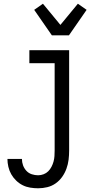

<svg xmlns="http://www.w3.org/2000/svg" viewBox="-20 -790 540 1033"><path d="M185 223Q164 223 142.5 219.5Q121 216 102 206.5Q83 197 67 181.5Q51 166 40.5 147.5Q30 129 25 107.5Q20 86 20 65H98Q98 83 104 99.5Q110 116 122 129Q134 142 151 147.5Q168 153 185 153Q200 153 214.5 147.5Q229 142 239.5 131.5Q250 121 257 107.5Q264 94 268 79.5Q272 65 273 50Q274 35 274 20V-450H138V-520H352V20Q352 45 349 69.5Q346 94 337.5 117.5Q329 141 314.5 161.5Q300 182 279.5 196.5Q259 211 234.5 217Q210 223 185 223ZM259 -600 164 -737 211 -770 305 -656 399 -770 446 -737 351 -600Z"/></svg>

Font: Iosevka
Style: Regular
Weight: 400
Monospace: yes
Designer: Belleve Invis
Foundry: Belleve Invis
Version: Version 33.2.3; ttfautohint (v1.8.4)